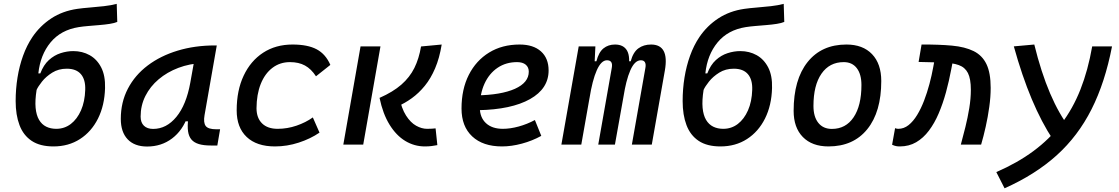

<svg xmlns="http://www.w3.org/2000/svg" viewBox="-20 -762 5899 1012"><path d="M261.7 9.8Q190.9 9.8 147 -19.5Q103 -48.8 82.8 -102.5Q62.5 -156.2 62.5 -229Q62.5 -293 72.3 -353.5Q82 -414.1 101.6 -468.3Q121.1 -522.5 150.9 -566.9Q191.4 -626.5 250.7 -665.3Q310.1 -704.1 387.7 -715.3Q414.6 -719.2 452.1 -722.2Q489.7 -725.1 528.1 -729.5Q566.4 -733.9 595.2 -741.7L598.1 -646.5Q583.5 -640.1 558.6 -636.2Q533.7 -632.3 504.2 -629.9Q474.6 -627.4 445.8 -625Q417 -622.6 395 -619.1Q300.3 -604 246.3 -538.3Q192.4 -472.7 182.1 -375H192.4Q209.5 -419.9 237.8 -445.6Q266.1 -471.2 299.8 -481.9Q333.5 -492.7 366.2 -492.7Q414.1 -492.7 452.6 -471.2Q491.2 -449.7 513.4 -406.5Q535.6 -363.3 533.7 -297.9Q531.2 -206.5 496.6 -137.2Q461.9 -67.9 401.6 -29.1Q341.3 9.8 261.7 9.8ZM276.4 -83Q319.8 -83 353.3 -108.6Q386.7 -134.3 407 -180.4Q427.2 -226.6 429.2 -288.1Q431.2 -342.3 406.5 -371.1Q381.8 -399.9 332 -399.9Q288.6 -399.9 255.4 -379.2Q222.2 -358.4 201.2 -331.8Q180.2 -305.2 172.9 -288.1Q164.1 -232.9 167.7 -193.8Q171.4 -154.8 185.8 -130.4Q200.2 -106 223.4 -94.5Q246.6 -83 276.4 -83Z M755.4 10.3Q689 10.3 652.8 -27.8Q616.7 -65.9 616.7 -135.3Q616.7 -223.1 654.1 -294.7Q691.4 -366.2 758.8 -417Q826.2 -467.8 916.5 -495.1Q1006.8 -522.5 1112.8 -522.5H1122.6L1058.1 -154.8Q1051.3 -115.7 1064.2 -98.1Q1077.1 -80.6 1120.1 -80.6H1140.1L1125.5 4.9H1090.8Q1053.2 4.9 1028.1 -2.7Q1002.9 -10.3 989 -26.6Q975.1 -43 971.2 -69.8Q967.3 -96.7 972.2 -135.3L1000.5 -122.6H943.8L969.7 -150.9Q942.9 -74.2 886.7 -32Q830.6 10.3 755.4 10.3ZM787.1 -82.5Q857.4 -82.5 909.7 -146Q961.9 -209.5 982.9 -325.7L1008.3 -467.3L1047.9 -429.7Q979.5 -426.8 920.2 -404.3Q860.8 -381.8 816.2 -344Q771.5 -306.2 746.3 -256.1Q721.2 -206.1 721.2 -147.5Q721.2 -116.2 738.5 -99.4Q755.9 -82.5 787.1 -82.5Z M1443.4 -83Q1494.1 -83 1542.7 -99.6Q1591.3 -116.2 1628.9 -143.1L1664.1 -63Q1616.2 -30.3 1554.7 -10.3Q1493.2 9.8 1429.2 9.8Q1333 9.8 1280.3 -40Q1227.5 -89.8 1227.5 -180.2Q1227.5 -285.2 1264.2 -363Q1300.8 -440.9 1366.9 -484.1Q1433.1 -527.3 1522 -527.3Q1602.1 -527.3 1649.4 -502Q1696.8 -476.6 1721.2 -419.9L1645.5 -359.9Q1620.1 -398.9 1587.4 -416.7Q1554.7 -434.6 1508.3 -434.6Q1455.6 -434.6 1415.8 -404.3Q1376 -374 1354.2 -319.3Q1332.5 -264.6 1332 -190.9Q1332.5 -139.6 1361.6 -111.3Q1390.6 -83 1443.4 -83Z M2219.2 9.8Q2164.1 9.8 2116.2 -19Q2068.4 -47.9 2033.2 -105Q1998 -162.1 1980.5 -246.1Q2051.3 -277.3 2095.5 -315.9Q2139.6 -354.5 2164.1 -403.8Q2188.5 -453.1 2199.2 -517.1L2308.1 -527.3Q2296.4 -455.6 2273.4 -401.9Q2250.5 -348.1 2219 -309.6Q2187.5 -271 2150.6 -244.4Q2113.8 -217.8 2074.2 -200.7L2084 -252.9Q2096.2 -190.4 2120.1 -153.1Q2144 -115.7 2173.3 -99.4Q2202.6 -83 2231 -83Q2247.1 -83 2256.1 -83.7Q2265.1 -84.5 2275.9 -85.4L2285.2 2.9Q2270 5.9 2254.6 7.8Q2239.3 9.8 2219.2 9.8ZM1789.6 0 1880.4 -517.6H1985.4L1894.5 0Z M2630.4 -83Q2669.4 -83 2713.9 -95.2Q2758.3 -107.4 2799.3 -129.4L2833 -45.9Q2785.2 -19.5 2730.5 -4.9Q2675.8 9.8 2626 9.8Q2525.4 9.8 2469 -43Q2412.6 -95.7 2412.6 -189.9Q2412.6 -291.5 2450.9 -367.2Q2489.3 -442.9 2558.1 -485.1Q2627 -527.3 2718.8 -527.3Q2791 -527.3 2831.3 -491.2Q2871.6 -455.1 2871.6 -390.6Q2871.6 -294.9 2773.7 -239.7Q2675.8 -184.6 2500.5 -181.2L2490.2 -259.3Q2621.1 -261.2 2694.1 -293.9Q2767.1 -326.7 2767.1 -384.3Q2767.1 -407.7 2751 -421.1Q2734.9 -434.6 2705.1 -434.6Q2647 -434.6 2602.8 -404.8Q2558.6 -375 2533.9 -321.3Q2509.3 -267.6 2508.8 -195.8Q2509.3 -142.6 2541.5 -112.8Q2573.7 -83 2630.4 -83Z M3118.2 -517.6 3111.8 -384.3 3043.9 0H2939L3030.3 -517.6ZM3133.3 0 3204.6 -404.3Q3211.9 -444.3 3179.2 -444.3Q3148.9 -444.3 3125.5 -391.6Q3102.1 -338.9 3086.9 -242.7L3098.6 -439H3123.5Q3135.7 -486.8 3160.9 -507.1Q3186 -527.3 3221.7 -527.3Q3267.1 -527.3 3285.4 -494.6Q3303.7 -461.9 3291 -390.6L3221.2 0ZM3484.4 -390.6 3415.5 0H3310.5L3381.8 -404.3Q3385.3 -423.3 3379.4 -433.8Q3373.5 -444.3 3357.9 -444.3Q3325.7 -444.3 3302.5 -391.6Q3279.3 -338.9 3264.6 -242.7L3271.5 -439H3304.2Q3317.4 -487.3 3345 -507.3Q3372.6 -527.3 3411.6 -527.3Q3508.3 -527.3 3484.4 -390.6Z M3777.3 9.8Q3706.5 9.8 3662.6 -19.5Q3618.7 -48.8 3598.4 -102.5Q3578.1 -156.2 3578.1 -229Q3578.1 -293 3587.9 -353.5Q3597.7 -414.1 3617.2 -468.3Q3636.7 -522.5 3666.5 -566.9Q3707 -626.5 3766.4 -665.3Q3825.7 -704.1 3903.3 -715.3Q3930.2 -719.2 3967.8 -722.2Q4005.4 -725.1 4043.7 -729.5Q4082 -733.9 4110.8 -741.7L4113.8 -646.5Q4099.1 -640.1 4074.2 -636.2Q4049.3 -632.3 4019.8 -629.9Q3990.2 -627.4 3961.4 -625Q3932.6 -622.6 3910.6 -619.1Q3815.9 -604 3762 -538.3Q3708 -472.7 3697.8 -375H3708Q3725.1 -419.9 3753.4 -445.6Q3781.7 -471.2 3815.4 -481.9Q3849.1 -492.7 3881.8 -492.7Q3929.7 -492.7 3968.3 -471.2Q4006.8 -449.7 4029.1 -406.5Q4051.3 -363.3 4049.3 -297.9Q4046.9 -206.5 4012.2 -137.2Q3977.5 -67.9 3917.2 -29.1Q3856.9 9.8 3777.3 9.8ZM3792 -83Q3835.4 -83 3868.9 -108.6Q3902.3 -134.3 3922.6 -180.4Q3942.9 -226.6 3944.8 -288.1Q3946.8 -342.3 3922.1 -371.1Q3897.5 -399.9 3847.7 -399.9Q3804.2 -399.9 3771 -379.2Q3737.8 -358.4 3716.8 -331.8Q3695.8 -305.2 3688.5 -288.1Q3679.7 -232.9 3683.3 -193.8Q3687 -154.8 3701.4 -130.4Q3715.8 -106 3739 -94.5Q3762.2 -83 3792 -83Z M4346.7 9.8Q4260.3 9.8 4211.7 -39.8Q4163.1 -89.4 4163.1 -177.7Q4163.1 -342.8 4236.8 -435.1Q4310.5 -527.3 4441.4 -527.3Q4527.8 -527.3 4576.4 -476.6Q4625 -425.8 4625 -335Q4625 -172.4 4551.5 -81.3Q4478 9.8 4346.7 9.8ZM4364.7 -82.5Q4438 -82.5 4479.2 -143.8Q4520.5 -205.1 4520.5 -314Q4520.5 -370.6 4496.1 -402.6Q4471.7 -434.6 4427.2 -434.6Q4352.1 -434.6 4309.8 -373.5Q4267.6 -312.5 4267.6 -203.6Q4267.6 -146.5 4293.2 -114.5Q4318.8 -82.5 4364.7 -82.5Z M5044.4 0Q5056.2 -43 5068.4 -92.3Q5080.6 -141.6 5088.9 -192.1Q5097.2 -242.7 5097.2 -288.6Q5097.2 -346.7 5081.8 -377Q5066.4 -407.2 5033.7 -418.9Q5001 -430.7 4948.5 -432.4Q4896 -434.1 4821.8 -435.5L4837.4 -527.3Q4929.7 -527.8 4998 -521.5Q5066.4 -515.1 5111.8 -492.7Q5157.2 -470.2 5179.4 -424.1Q5201.7 -377.9 5201.7 -298.8Q5201.7 -251.5 5194.3 -198.5Q5187 -145.5 5175.5 -94.2Q5164.1 -43 5151.4 0ZM4722.7 9.8Q4711.9 9.8 4703.1 8.1Q4694.3 6.3 4682.1 1L4697.8 -86.4Q4705.1 -84.5 4707 -83.7Q4709 -83 4714.8 -83Q4744.1 -83 4768.8 -102.5Q4793.5 -122.1 4814 -155.8Q4834.5 -189.5 4850.6 -231.4Q4866.7 -273.4 4878.9 -319.1Q4891.1 -364.7 4898.9 -408.2L4905.3 -442.4L5001.5 -436.5L4994.1 -397.9Q4982.4 -335.4 4966.1 -275.6Q4949.7 -215.8 4927.7 -164.3Q4905.8 -112.8 4876.2 -73.5Q4846.7 -34.2 4808.8 -12.2Q4771 9.8 4722.7 9.8Z M5274.9 230.5 5231.4 145Q5342.8 96.7 5427.5 33.9Q5512.2 -28.8 5573.5 -108.9Q5634.8 -189 5674.8 -290.3Q5714.8 -391.6 5736.8 -517.6H5841.3Q5804.7 -327.6 5733.4 -186.3Q5662.1 -44.9 5549.6 56.6Q5437 158.2 5274.9 230.5ZM5431.6 -527.3Q5503.4 -234.4 5621.1 -83.5L5530.8 -24.9Q5469.7 -117.2 5418.2 -239.7Q5366.7 -362.3 5323.7 -517.6Z"/></svg>

Font: Cascadia Code PL
Style: Italic
Weight: 400
Italic angle: -10°
Monospace: yes
Designer: Aaron Bell
Foundry: Saja Typeworks
Version: Version 2404.023